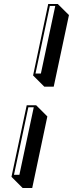

<svg xmlns="http://www.w3.org/2000/svg" viewBox="-20 -694 369 972"><path d="M272.5 -673.8 329.1 -617.7 252 -255.4H204.1L147.5 -312L224.1 -673.8ZM163.1 -161.1 219.7 -104.5 143.1 257.8H94.7L38.1 201.2L115.2 -161.1ZM150.9 -150.9H123.5L50.8 190.9H78.1ZM259.8 -664.1H232.4L159.7 -321.8H187Z"/></svg>

Font: Linux Biolinum Shadow O
Style: Italic
Weight: 400
Italic angle: -12°
Designer: Philipp H. Poll
Foundry: Philipp H. Poll
Version: Version 0.6.2